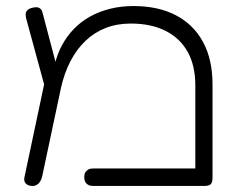

<svg xmlns="http://www.w3.org/2000/svg" viewBox="-20 -606 797 636"><path d="M684 -326V-19Q684 -8 681.5 -1.5Q679 5 673 7.5Q667 10 656 10H288Q279 10 272.5 6.5Q266 3 262.5 -3.5Q259 -10 259 -19Q259 -29 262.5 -35Q266 -41 272.5 -44.5Q279 -48 289 -48H627V-323Q627 -389 601.5 -434.5Q576 -480 528 -504Q480 -528 413 -528Q368 -528 330.5 -513.5Q293 -499 263.5 -471Q234 -443 213.5 -403.5Q193 -364 182 -315L120 -23Q118 -13 113.5 -5.5Q109 2 102.5 6Q96 10 89 10Q73 10 65.5 2Q58 -6 61 -19L140 -392L161 -390Q169 -426 185.5 -456.5Q202 -487 225.5 -511Q249 -535 279 -551.5Q309 -568 345 -577Q381 -586 422 -586Q504 -586 562.5 -555.5Q621 -525 652.5 -467Q684 -409 684 -326ZM129 -316 68 -540Q65 -550 65 -558Q65 -566 70 -571.5Q75 -577 86 -580Q102 -584 109.5 -580Q117 -576 119.5 -568.5Q122 -561 123 -556L171 -374Z"/></svg>

Font: Fredoka SemiExpanded Light
Style: Regular
Weight: 300
Width: 6
Designer: Ben Nathan
Foundry: Milena B. Brandão, Ben Nathan
Version: Version 2.001